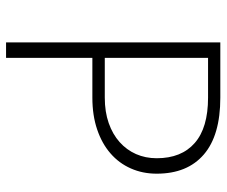

<svg xmlns="http://www.w3.org/2000/svg" viewBox="-77 -671 748 634"><g transform="rotate(90 297.0 -354.0)"><path d="M171 -285V0H120V-707.5H302.5Q427 -707.5 490.2 -653Q553.5 -598.5 553.5 -497.5Q553.5 -451 536.2 -412Q519 -373 486.5 -344.8Q454 -316.5 407.5 -300.8Q361 -285 302.5 -285ZM171 -326H302.5Q349.5 -326 386.5 -339Q423.5 -352 449.2 -375Q475 -398 488.8 -429.2Q502.5 -460.5 502.5 -497.5Q502.5 -579 452.2 -623Q402 -667 302.5 -667H171Z"/></g></svg>

Font: o
Style: Regular
Weight: 300
Designer: Lukasz Dziedzic
Foundry: Lukasz Dziedzic
Version: Version 1.104; Western+Polish opensource; ttfautohint (v1.8.